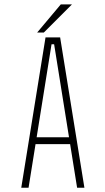

<svg xmlns="http://www.w3.org/2000/svg" viewBox="-20 -874 490 894"><path d="M125 -235H327V-203H125ZM339 0 232 -668H220L113 0H79L192 -700H260L373 0ZM153 -722.5 263 -853.5H315L184 -722.5Z"/></svg>

Font: League Mono Thin Condensed
Style: Regular
Weight: 100
Width: 1
Designer: Tyler Finck
Foundry: The League of Moveable Type / Tyler Finck
Version: Version 2.300;RELEASE